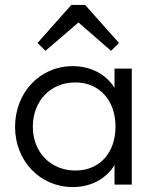

<svg xmlns="http://www.w3.org/2000/svg" viewBox="-20 -748 625 778"><path d="M275 10C350 10 410 -24 444 -79V0H514V-470H444V-392C410 -447 348 -480 274 -480C142 -480 41 -373 41 -234C41 -96 142 10 275 10ZM113 -235C113 -339 185 -414 285 -414C382 -414 448 -342 448 -235C448 -128 383 -57 286 -57C185 -57 113 -131 113 -235ZM132 -574 164 -542 298 -657 430 -542 462 -574 325 -728H269Z"/></svg>

Font: MV Cash Light
Style: Regular
Weight: 300
Designer: Rodrigo Fuenzalida
Foundry: fragTYPE
Version: Version 1.100;Glyphs 3.1.2 (3151)